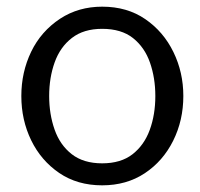

<svg xmlns="http://www.w3.org/2000/svg" viewBox="-20 -546 600 576"><path d="M286.5 10Q212 10 157.5 -27.2Q103 -64.5 73.5 -125.2Q44 -186 44 -258Q44 -329.5 73.5 -390.8Q103 -452 160.5 -490Q215.5 -526 286.5 -526Q361.5 -526 416 -488.5Q470.5 -451 500.2 -390Q530 -329 530 -258Q530 -185 499.5 -123.8Q469 -62.5 414.2 -26.2Q359.5 10 286.5 10ZM286.5 -56Q342.5 -56 377.5 -83.2Q412.5 -110.5 429.2 -156.2Q446 -202 446 -258Q446 -312 430 -358Q414 -404 379 -431.8Q344 -459.5 286.5 -459.5Q231 -459.5 195.8 -432.2Q160.5 -405 144 -359Q127.5 -313 127.5 -258Q127.5 -203.5 143.8 -157.2Q160 -111 195.2 -83.5Q230.5 -56 286.5 -56Z"/></svg>

Font: Acari Sans
Style: Regular
Weight: 400
Designer: Alfredo Marco Pradil and Stefan Peev (font) & Cristiano Sobral (main changes)
Foundry: Alfredo Marco Pradil and Stefan Peev (font) & Cristiano Sobral (main changes)
Version: Version 1.063; ttfautohint (v1.8.3)